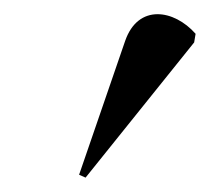

<svg xmlns="http://www.w3.org/2000/svg" viewBox="-20 -746 292 267"><path d="M99 -499 250 -687 252 -699C222 -733 172 -741 154 -689L90 -503Z"/></svg>

Font: Noto Serif Display
Style: Italic
Weight: 400
Italic angle: -12°
Designer: Monotype Design Team
Foundry: Monotype Imaging Inc.
Version: Version 2.009